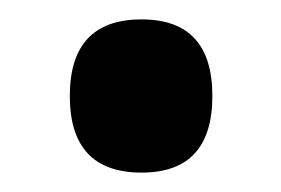

<svg xmlns="http://www.w3.org/2000/svg" viewBox="-20 -167 290 198"><path d="M126 11Q199 11 199 -68Q199 -147 126 -147Q52 -147 52 -68Q52 11 126 11Z"/></svg>

Font: Noto Sans UI Condensed
Style: Bold
Weight: 700
Width: 3
Designer: Monotype Design Team
Foundry: Monotype Imaging Inc.
Version: 1.001